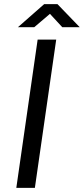

<svg xmlns="http://www.w3.org/2000/svg" viewBox="-20 -916 408 936"><path d="M59.5 0 163.5 -723H254L150 0ZM67.5 -783.5 195.5 -896H260L368.5 -783.5H283.5L223.5 -848.5L147 -783.5Z"/></svg>

Font: Public Sans
Style: Italic
Weight: 400
Italic angle: -8°
Designer: The Public Sans project authors (U.S. Web Design System). Libre Franklin designed by Pablo Impallari and Rodrigo Fuenzal
Version: Version 1.008; ttfautohint (v1.8.1) -l 8 -r 50 -G 200 -x 14 